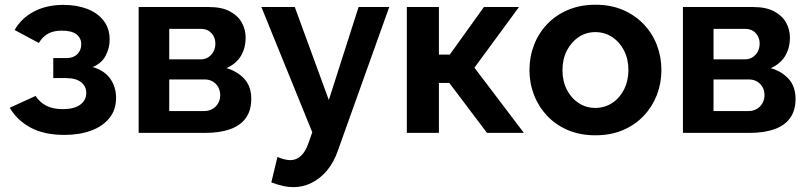

<svg xmlns="http://www.w3.org/2000/svg" viewBox="-20 -553 3367 799"><path d="M248.4 8.4Q163.9 8.4 107.8 -21.7Q51.6 -51.8 20.5 -104.6L128.1 -153.7Q144.8 -127.6 172.4 -113.2Q200 -98.8 241.3 -98.8Q288.4 -98.8 313.7 -117.3Q339 -135.7 339 -166Q339 -193.6 317.9 -210.6Q296.8 -227.6 255.6 -228.1H201.7V-311.4H257.3Q276 -311.4 289.6 -318.7Q303.1 -326.1 310.6 -339.1Q318.1 -352.1 318.1 -368.7Q318.1 -394.3 298.5 -409.9Q278.9 -425.5 237.5 -425.5Q202.3 -425.5 179.6 -412.7Q156.8 -399.8 141.6 -374.2L40.8 -428.2Q68.9 -477.5 121.4 -505.1Q173.9 -532.7 244.2 -532.7Q299.2 -532.7 342.8 -516Q386.4 -499.3 411.3 -466.9Q436.3 -434.5 436.3 -387.4Q436.3 -352.6 419.5 -320.9Q402.7 -289.2 365.5 -274.1Q413.9 -260.1 438.4 -226Q463 -192 463 -145.9Q463 -96.1 435.2 -61.6Q407.4 -27.2 359 -9.4Q310.6 8.4 248.4 8.4Z M557 0V-523.8H848.6Q902.8 -523.8 936.5 -505.8Q970.3 -487.7 986.2 -458.9Q1002.2 -430.2 1002.2 -396.7Q1002.2 -352.9 982.4 -320.1Q962.6 -287.3 922.4 -269.4Q967.8 -256.4 996.7 -224.9Q1025.6 -193.4 1025.6 -141.7Q1025.6 -92.7 1002.6 -61.3Q979.5 -29.8 936.6 -14.9Q893.6 0 834.6 0ZM684.3 -90.9H830.8Q849.4 -90.9 864.4 -99.7Q879.4 -108.5 887.9 -123.6Q896.4 -138.6 896.4 -156.6Q896.4 -175.6 888.2 -190.4Q879.9 -205.1 865.5 -213.7Q851 -222.3 832.5 -222.3H684.3ZM684.3 -306H814.8Q833.4 -306 847.3 -315.1Q861.3 -324.2 868.8 -339.3Q876.3 -354.3 876.3 -371.8Q876.3 -397.6 859.8 -415.3Q843.2 -432.9 816.5 -432.9H684.3Z M1200.7 225.8Q1180.1 225.8 1158.3 221Q1136.5 216.2 1109.1 206.2L1134.5 100.2Q1149.9 106.6 1163.3 110Q1176.8 113.4 1188.4 113.4Q1213.3 113.4 1232.8 95.2Q1252.2 76.9 1264.5 40.4L1279.5 -2.7L1067.7 -523.8H1206.7L1348.4 -136.8L1472.2 -523.8H1599.8L1385.6 75.1Q1368.9 122.8 1341 156.3Q1313 189.9 1277 207.8Q1241 225.8 1200.7 225.8Z M1673 0V-523.8H1806.5V-325.9H1851.9L1993.8 -523.8H2139.8L1954.3 -271.3L2160.1 0H2006.7L1849.6 -208H1806.5V0Z M2457.6 10Q2393.6 10 2342.9 -11.7Q2292.2 -33.5 2256.6 -71.4Q2220.9 -109.4 2202.1 -158.3Q2183.3 -207.2 2183.3 -261.4Q2183.3 -316.1 2202.1 -365.2Q2220.9 -414.4 2256.6 -452.1Q2292.2 -489.8 2343.2 -511.5Q2394.2 -533.3 2457.9 -533.3Q2522 -533.3 2572.5 -511.5Q2623 -489.8 2658.9 -452.1Q2694.9 -414.4 2713.7 -365.2Q2732.4 -316.1 2732.4 -261.4Q2732.4 -207.2 2713.7 -158.3Q2694.9 -109.4 2659.2 -71.4Q2623.5 -33.5 2572.8 -11.7Q2522 10 2457.6 10ZM2320.7 -260.9Q2320.7 -215.4 2339 -179.7Q2357.3 -144.1 2388.2 -124Q2419.1 -103.9 2457.6 -103.9Q2496.1 -103.9 2527.3 -124.2Q2558.5 -144.6 2576.8 -180.5Q2595.1 -216.5 2595.1 -261.9Q2595.1 -307.3 2576.8 -343Q2558.5 -378.6 2527.2 -399Q2496 -419.4 2457.6 -419.4Q2419.1 -419.4 2388.1 -398.7Q2357.1 -378 2338.9 -342.4Q2320.7 -306.8 2320.7 -260.9Z M2822 0V-523.8H3113.6Q3167.8 -523.8 3201.5 -505.8Q3235.3 -487.7 3251.2 -458.9Q3267.2 -430.2 3267.2 -396.7Q3267.2 -352.9 3247.4 -320.1Q3227.6 -287.3 3187.4 -269.4Q3232.8 -256.4 3261.7 -224.9Q3290.6 -193.4 3290.6 -141.7Q3290.6 -92.7 3267.6 -61.3Q3244.5 -29.8 3201.6 -14.9Q3158.6 0 3099.6 0ZM2949.3 -90.9H3095.8Q3114.4 -90.9 3129.4 -99.7Q3144.4 -108.5 3152.9 -123.6Q3161.4 -138.6 3161.4 -156.6Q3161.4 -175.6 3153.2 -190.4Q3144.9 -205.1 3130.5 -213.7Q3116 -222.3 3097.5 -222.3H2949.3ZM2949.3 -306H3079.8Q3098.4 -306 3112.3 -315.1Q3126.3 -324.2 3133.8 -339.3Q3141.3 -354.3 3141.3 -371.8Q3141.3 -397.6 3124.8 -415.3Q3108.2 -432.9 3081.5 -432.9H2949.3Z"/></svg>

Font: Raleway Thin
Style: Regular
Weight: 100
Designer: Matt McInerney, Pablo Impallari, Rodrigo Fuenzalida
Foundry: Matt McInerney, Pablo Impallari, Rodrigo Fuenzalida
Version: Version 4.026